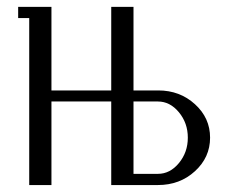

<svg xmlns="http://www.w3.org/2000/svg" viewBox="-20 -532 672 552"><path d="M32.2 -480V-512.2H127.9V-272H299.8V-512.2H363.8V-272H435.1Q497.1 -272 540.5 -232.4Q584 -192.9 584 -136.2Q584 -79.6 540.5 -39.8Q497.1 0 434.1 0H299.8V-240.2H127.9V0H64V-480ZM363.8 -32.2H434.1Q468.8 -32.2 494.4 -63.2Q520 -94.2 520 -136.2Q520 -178.2 494.4 -209.2Q468.8 -240.2 434.1 -240.2H363.8Z"/></svg>

Font: Gawaa
Style: Regular
Weight: 400
Designer: T. Christopher White
Version: Version 1.0